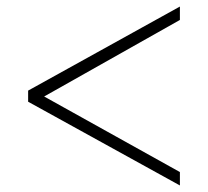

<svg xmlns="http://www.w3.org/2000/svg" viewBox="-20 -567 636 587"><path d="M66 -256V-290L530 -547V-506L115 -272L530 -41V0Z"/></svg>

Font: Sarabun Thin
Style: Regular
Weight: 250
Designer: Suppakit Chalermlarp | Katatrad Co.,Ltd.
Foundry: Cadson Demak Co.,Ltd.
Version: Version 1.000; ttfautohint (v1.6)